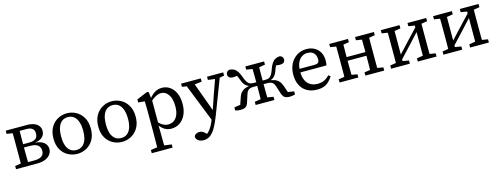

<svg xmlns="http://www.w3.org/2000/svg" viewBox="-18 -1280 6023 2314"><g transform="rotate(-15 2993.0 -122.5)"><path d="M43 0V-40L151 -57L163 -45H284Q346 -45 376 -67.5Q406 -90 406 -132Q406 -163 392.5 -184.5Q379 -206 351.5 -217Q324 -228 279 -228H166V-269H277Q335 -269 361 -290.5Q387 -312 387 -355Q387 -396 362.5 -415.5Q338 -435 289 -435H163L151 -424L43 -441V-481H309Q362 -481 398.5 -466Q435 -451 453.5 -425Q472 -399 472 -364Q472 -335 458 -310.5Q444 -286 414.5 -270Q385 -254 339 -249V-251Q420 -245 457.5 -212.5Q495 -180 495 -131Q495 -98 475 -68Q455 -38 412.5 -19Q370 0 300 0ZM115 0Q116 -26 116.5 -63Q117 -100 117 -140Q117 -180 117 -213V-268Q117 -301 117 -341Q117 -381 116.5 -418.5Q116 -456 115 -481H206Q205 -456 204.5 -417.5Q204 -379 203.5 -337Q203 -295 203 -256V-213Q203 -180 203.5 -140Q204 -100 204.5 -63Q205 -26 206 0Z M807 13Q747 13 693.5 -15Q640 -43 607 -99.5Q574 -156 574 -238Q574 -321 607 -378Q640 -435 693.5 -464Q747 -493 807 -493Q867 -493 920.5 -464.5Q974 -436 1007.5 -379Q1041 -322 1041 -239Q1041 -157 1007.5 -100.5Q974 -44 920.5 -15.5Q867 13 807 13ZM807 -35Q851 -35 881.5 -58Q912 -81 928.5 -126Q945 -171 945 -238Q945 -306 928.5 -352Q912 -398 881.5 -421.5Q851 -445 807 -445Q763 -445 732.5 -421.5Q702 -398 686 -352.5Q670 -307 670 -239Q670 -171 686 -126Q702 -81 732.5 -58Q763 -35 807 -35Z M1366 13Q1306 13 1252.5 -15Q1199 -43 1166 -99.5Q1133 -156 1133 -238Q1133 -321 1166 -378Q1199 -435 1252.5 -464Q1306 -493 1366 -493Q1426 -493 1479.5 -464.5Q1533 -436 1566.5 -379Q1600 -322 1600 -239Q1600 -157 1566.5 -100.5Q1533 -44 1479.5 -15.5Q1426 13 1366 13ZM1366 -35Q1410 -35 1440.5 -58Q1471 -81 1487.5 -126Q1504 -171 1504 -238Q1504 -306 1487.5 -352Q1471 -398 1440.5 -421.5Q1410 -445 1366 -445Q1322 -445 1291.5 -421.5Q1261 -398 1245 -352.5Q1229 -307 1229 -239Q1229 -171 1245 -126Q1261 -81 1291.5 -58Q1322 -35 1366 -35Z M1673 237V197L1786 181H1811L1933 197V237ZM1753 237Q1754 202 1754.5 168Q1755 134 1755.5 99.5Q1756 65 1756 31V-261Q1756 -288 1755.5 -309Q1755 -330 1754.5 -349Q1754 -368 1753 -389L1673 -396V-434L1809 -491L1828 -483L1838 -396L1842 -393V-81L1839 -76L1840 33Q1840 66 1840.5 100.5Q1841 135 1841.5 169Q1842 203 1842 237ZM1979 13Q1950 13 1923 3.5Q1896 -6 1871.5 -27.5Q1847 -49 1825 -84H1799L1806 -143Q1845 -92 1881.5 -69Q1918 -46 1957 -46Q1996 -46 2026.5 -66Q2057 -86 2075.5 -128Q2094 -170 2094 -235Q2094 -332 2058 -383Q2022 -434 1967 -434Q1945 -434 1920.5 -425Q1896 -416 1868 -395.5Q1840 -375 1805 -340L1798 -394H1825Q1850 -427 1876 -449Q1902 -471 1931 -482Q1960 -493 1992 -493Q2047 -493 2091 -463Q2135 -433 2160.5 -377Q2186 -321 2186 -242Q2186 -163 2159 -106Q2132 -49 2085.5 -18Q2039 13 1979 13Z M2321 248Q2294 248 2272.5 239.5Q2251 231 2238.5 215.5Q2226 200 2225 182Q2230 161 2249 149.5Q2268 138 2292 138Q2314 138 2331 147Q2348 156 2368 176L2398 207L2362 225L2346 206Q2377 189 2400.5 163Q2424 137 2442 104Q2460 71 2473 36L2489 -8L2497 -14L2583 -266L2660 -481H2719L2535 0Q2502 86 2470 141Q2438 196 2402 222Q2366 248 2321 248ZM2484 58 2270 -481H2369L2521 -66L2533 -49ZM2231 -441V-481H2477V-440L2358 -427H2330ZM2555 -441V-481H2757V-441L2682 -427H2659Z M2778 0V-39L2901 -57L2840 -10L2883 -135Q2895 -173 2916.5 -196Q2938 -219 2971 -231Q3004 -243 3052 -246L3040 -236Q3011 -242 2990.5 -254.5Q2970 -267 2955.5 -288.5Q2941 -310 2930 -343Q2916 -382 2903 -403.5Q2890 -425 2877 -441L2938 -405Q2915 -400 2898 -396.5Q2881 -393 2857 -393Q2825 -393 2809.5 -407Q2794 -421 2794 -443Q2794 -462 2804.5 -475Q2815 -488 2837 -493Q2870 -491 2894 -477.5Q2918 -464 2936 -436Q2954 -408 2969 -365Q2983 -326 2997 -303.5Q3011 -281 3029 -272Q3047 -263 3072 -263H3146V-218H3066Q3040 -218 3022 -212.5Q3004 -207 2992 -193Q2980 -179 2972 -154L2940 -55Q2928 -17 2906 -3.5Q2884 10 2841 10Q2827 10 2809.5 7Q2792 4 2778 0ZM3524 0Q3509 4 3491.5 7Q3474 10 3459 10Q3417 10 3395.5 -3.5Q3374 -17 3361 -55L3329 -154Q3321 -179 3309 -193Q3297 -207 3279 -212.5Q3261 -218 3235 -218H3154V-263H3229Q3255 -263 3272.5 -272Q3290 -281 3304 -303.5Q3318 -326 3331 -365Q3346 -408 3364.5 -436Q3383 -464 3407 -477.5Q3431 -491 3463 -493Q3485 -488 3495.5 -475Q3506 -462 3506 -443Q3506 -421 3491 -407Q3476 -393 3443 -393Q3420 -393 3402.5 -396.5Q3385 -400 3362 -405L3423 -441Q3410 -425 3397 -403.5Q3384 -382 3371 -343Q3360 -310 3345.5 -288.5Q3331 -267 3310.5 -254.5Q3290 -242 3260 -236L3249 -246Q3297 -243 3330 -231Q3363 -219 3384.5 -196Q3406 -173 3419 -135L3462 -10L3400 -57L3524 -39ZM3108 0Q3109 -26 3109.5 -63.5Q3110 -101 3110.5 -143Q3111 -185 3111 -222V-257Q3111 -295 3110.5 -337Q3110 -379 3109.5 -417.5Q3109 -456 3108 -481H3192Q3192 -456 3191.5 -417.5Q3191 -379 3190.5 -337Q3190 -295 3190 -257V-222Q3190 -185 3190.5 -143Q3191 -101 3191.5 -63.5Q3192 -26 3192 0ZM3033 0V-40L3140 -57H3165L3267 -40V0ZM3033 -441V-481H3267V-441L3165 -424H3140Z M3799 13Q3727 13 3674.5 -16.5Q3622 -46 3593.5 -101.5Q3565 -157 3565 -234Q3565 -312 3595.5 -370Q3626 -428 3678.5 -460.5Q3731 -493 3795 -493Q3851 -493 3894 -470Q3937 -447 3962 -404Q3987 -361 3987 -300Q3987 -282 3985 -266.5Q3983 -251 3980 -240H3608V-284H3848Q3883 -286 3893 -300.5Q3903 -315 3903 -335Q3903 -371 3890 -395.5Q3877 -420 3853 -432.5Q3829 -445 3795 -445Q3760 -445 3727.5 -425Q3695 -405 3675 -361.5Q3655 -318 3655 -246Q3655 -184 3675 -141Q3695 -98 3732.5 -75.5Q3770 -53 3821 -53Q3870 -53 3905.5 -70Q3941 -87 3971 -120L3995 -100Q3974 -67 3948 -41Q3922 -15 3886.5 -1Q3851 13 3799 13Z M4152 0Q4153 -26 4153.5 -63Q4154 -100 4154 -140Q4154 -180 4154 -213V-268Q4154 -301 4154 -341Q4154 -381 4153.5 -418.5Q4153 -456 4152 -481H4244Q4243 -456 4242.5 -418.5Q4242 -381 4241.5 -341Q4241 -301 4241 -268V-236Q4241 -192 4241.5 -147Q4242 -102 4242.5 -64Q4243 -26 4244 0ZM4473 0Q4474 -26 4474.5 -64Q4475 -102 4475.5 -147Q4476 -192 4476 -236V-268Q4476 -301 4475.5 -341Q4475 -381 4474.5 -418.5Q4474 -456 4473 -481H4565Q4564 -456 4563.5 -418.5Q4563 -381 4563 -341Q4563 -301 4563 -268V-213Q4563 -180 4563 -140Q4563 -100 4563.5 -63Q4564 -26 4565 0ZM4080 0V-40L4188 -57H4213L4314 -40V0ZM4080 -441V-481H4314V-441L4213 -424H4188ZM4402 0V-40L4509 -57H4534L4637 -40V0ZM4402 -441V-481H4637V-441L4534 -424H4509ZM4203 -228V-274H4513V-228Z M4723 0V-40L4829 -57H4854L4957 -40V0ZM5056 0V-40L5160 -57H5185L5290 -40V0ZM4795 0Q4796 -26 4796.5 -63Q4797 -100 4797 -140Q4797 -180 4797 -213V-268Q4797 -301 4797 -341Q4797 -381 4796.5 -418.5Q4796 -456 4795 -481H4881L4880 0ZM4851 -43 4815 -74H4824L4996 -259L5167 -441L5197 -406H5188L5019 -223ZM5133 0 5134 -481H5218Q5217 -456 5216.5 -418.5Q5216 -381 5216 -341Q5216 -301 5216 -268V-213Q5216 -180 5216 -140Q5216 -100 5216.5 -63Q5217 -26 5218 0ZM4723 -441V-481H4957V-441L4856 -424H4831ZM5056 -441V-481H5290V-441L5187 -424H5162Z M5376 0V-40L5482 -57H5507L5610 -40V0ZM5709 0V-40L5813 -57H5838L5943 -40V0ZM5448 0Q5449 -26 5449.5 -63Q5450 -100 5450 -140Q5450 -180 5450 -213V-268Q5450 -301 5450 -341Q5450 -381 5449.5 -418.5Q5449 -456 5448 -481H5534L5533 0ZM5504 -43 5468 -74H5477L5649 -259L5820 -441L5850 -406H5841L5672 -223ZM5786 0 5787 -481H5871Q5870 -456 5869.5 -418.5Q5869 -381 5869 -341Q5869 -301 5869 -268V-213Q5869 -180 5869 -140Q5869 -100 5869.5 -63Q5870 -26 5871 0ZM5376 -441V-481H5610V-441L5509 -424H5484ZM5709 -441V-481H5943V-441L5840 -424H5815Z"/></g></svg>

Font: Source Serif 4 18pt
Style: Regular
Weight: 400
Designer: Frank Grießhammer
Foundry: Adobe Systems Incorporated
Version: Version 4.004;hotconv 1.0.116;makeotfexe 2.5.65601